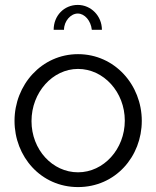

<svg xmlns="http://www.w3.org/2000/svg" viewBox="-20 -750 635 780"><path d="M296 -695C324 -695 349 -666 353 -629H394C394 -685 350 -730 296 -730C240 -730 198 -686 198 -629H240C240 -664 267 -695 296 -695ZM297 10C449 10 556 -114 556 -259C556 -405 446 -530 297 -530C149 -530 39 -405 39 -259C39 -114 146 10 297 10ZM108 -258C108 -375 194 -470 297 -470C401 -470 487 -376 487 -260C487 -144 401 -50 297 -50C193 -50 108 -142 108 -258Z"/></svg>

Font: Raleway Reg
Style: Regular
Weight: 400
Designer: Matt McInerney, Pablo Impallari, Rodrigo Fuenzalida
Foundry: Matt McInerney, Pablo Impallari, Rodrigo Fuenzalida
Version: Version 3.00 July 28, 2015